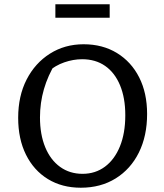

<svg xmlns="http://www.w3.org/2000/svg" viewBox="-20 -869 765 898"><path d="M358 9Q270 9 204 -31.5Q138 -72 101.5 -145.5Q65 -219 65 -318Q65 -420 104.5 -497Q144 -574 213.5 -618Q283 -662 371 -662Q460 -662 527 -621Q594 -580 631 -507Q668 -434 668 -336Q668 -233 629.5 -155.5Q591 -78 521 -34.5Q451 9 358 9ZM366 -56Q426 -56 471 -89.5Q516 -123 541 -184.5Q566 -246 566 -330Q566 -411 541.5 -470Q517 -529 472 -560.5Q427 -592 364 -592Q323 -592 281 -577.5Q239 -563 204 -533L241 -576Q167 -456 167 -320Q167 -240 191.5 -180.5Q216 -121 261 -88.5Q306 -56 366 -56ZM239 -786V-849H493V-786Z"/></svg>

Font: Piazzolla 24pt Medium
Style: Regular
Weight: 500
Designer: Juan Pablo del Peral
Foundry: Huerta Tipografica
Version: Version 2.005